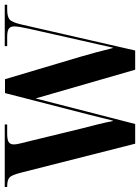

<svg xmlns="http://www.w3.org/2000/svg" viewBox="84 -662 576 789"><g transform="rotate(-90 371.5 -268.0)"><path d="M55 -473Q46 -508 35.5 -517Q25 -526 -1 -526H-3V-536H254V-526H217Q192 -526 182 -520Q172 -514 172 -498Q172 -489 176 -472.5Q180 -456 185 -436L238 -218Q245 -192 254 -155.5Q263 -119 268 -92H270Q276 -115 282 -140.5Q288 -166 293 -185L383 -535H440L532 -226Q541 -196 550.5 -160Q560 -124 568 -92H570Q575 -116 582.5 -149Q590 -182 598 -217L647 -435Q657 -479 657 -497Q657 -512 648 -519Q639 -526 613 -526H576V-536H746V-526H727Q698 -526 686 -516.5Q674 -507 665 -468L558 0H479L361 -409L256 0H175Z"/></g></svg>

Font: Noto Serif Display Condensed
Style: Bold
Weight: 700
Width: 3
Designer: Monotype Design Team
Foundry: Monotype Imaging Inc.
Version: Version 2.009